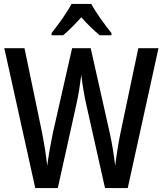

<svg xmlns="http://www.w3.org/2000/svg" viewBox="-20 -1026 831 980"><path d="M446 -1006H345C324 -964 278 -901 243 -857V-846H302C329 -868 363 -902 395 -938C426 -902 460 -870 489 -846H549V-857C514 -901 469 -962 446 -1006ZM789 -780H686L598 -362C586 -307 575 -239 568 -180C561 -238 551 -300 540 -348L443 -780H348L250 -348C240 -300 228 -234 221 -180C216 -228 205 -298 192 -362L105 -780H2L160 -66H275L370 -494C381 -541 390 -606 395 -644C401 -590 412 -528 420 -494L516 -66H632Z"/></svg>

Font: Noto Sans Malayalam UI Condensed Medium
Style: Regular
Weight: 500
Width: 3
Designer: Jelle Bosma - Monotype Design Team
Foundry: Monotype Imaging Inc.
Version: Version 2.104